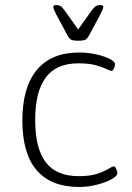

<svg xmlns="http://www.w3.org/2000/svg" viewBox="-20 -738 525 764"><path d="M294 6Q184 6 126.5 -60Q69 -126 69 -259Q69 -390 126.5 -459.5Q184 -529 294 -529Q331 -529 364 -521.5Q397 -514 417.5 -503Q438 -492 438 -483Q438 -477 433.5 -466.5Q429 -456 424 -456Q418 -456 403 -463.5Q388 -471 361 -478.5Q334 -486 292 -486Q204 -486 162 -429.5Q120 -373 120 -261Q120 -148 162 -92.5Q204 -37 294 -37Q338 -37 366.5 -46.5Q395 -56 411 -66Q427 -76 433 -76Q438 -76 442.5 -65.5Q447 -55 447 -49Q447 -38 425 -25.5Q403 -13 367.5 -3.5Q332 6 294 6ZM379 -718Q391 -718 391 -710Q391 -706 386.5 -696.5Q382 -687 379 -680L337 -602Q329 -586 321.5 -581Q314 -576 291 -576Q269 -576 261.5 -581Q254 -586 246 -602L204 -680Q192 -704 192 -710Q192 -718 204 -718Q213 -718 219.5 -714.5Q226 -711 236 -698L291 -621L346 -698Q356 -711 363 -714.5Q370 -718 379 -718Z"/></svg>

Font: Asap ExtraLight
Style: Regular
Weight: 200
Designer: Pablo Cosgaya
Foundry: Omnibus-Type
Version: Version 3.001; ttfautohint (v1.8.4.7-5d5b)